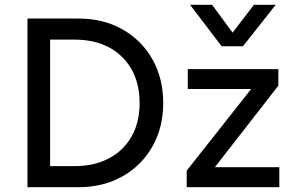

<svg xmlns="http://www.w3.org/2000/svg" viewBox="-20 -777 1226 797"><path d="M94 0V-700H306Q409 -700 488.2 -655.2Q567.5 -610.5 612.5 -531.2Q657.5 -452 657.5 -349.5Q657.5 -247.5 612.5 -168.5Q567.5 -89.5 488.2 -44.8Q409 0 306 0ZM188 -87.5H290.5Q371.5 -87.5 432 -119.5Q492.5 -151.5 526 -210.2Q559.5 -269 559.5 -349.5Q559.5 -430 526 -489.2Q492.5 -548.5 432.2 -580.5Q372 -612.5 290.5 -612.5H188ZM755 0V-68.5L1022.5 -407.5H759.5V-490H1135.5V-421.5L872 -83H1139.5V0ZM900 -585 769 -757H860.5L945.5 -641.5L1034 -757H1124.5L988.5 -585Z"/></svg>

Font: Geologica Light
Style: Regular
Weight: 300
Designer: Sindre Bremnes, Frode Helland
Foundry: Monokrom Skriftforlag AS
Version: Version 1.010; ttfautohint (v1.8.4.7-5d5b);gftools[0.9.28]